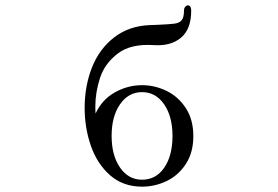

<svg xmlns="http://www.w3.org/2000/svg" viewBox="-20 -699 1040 719"><path d="M541 -605 568 -606Q615 -608 633.5 -610.5Q652 -613 660.5 -623.5Q669 -634 669 -659Q669 -668 673.5 -673.5Q678 -679 684 -679Q689 -679 692.5 -674Q696 -669 696 -659Q696 -590 658 -558Q620 -526 557 -530Q470 -536 421 -498.5Q372 -461 354.5 -407Q337 -353 337 -300Q337 -281 338 -274Q362 -326 410 -353Q458 -380 512 -380Q560 -380 604 -358.5Q648 -337 676 -294Q704 -251 704 -189Q704 -128 676 -85Q648 -42 604 -21Q560 0 512 0Q441 0 392.5 -42.5Q344 -85 320.5 -152.5Q297 -220 297 -295Q297 -377 324.5 -446.5Q352 -516 407.5 -559Q463 -602 541 -605ZM512 -26Q564 -26 595 -71Q626 -116 626 -190Q626 -263 594.5 -308.5Q563 -354 512 -354Q461 -354 429.5 -308.5Q398 -263 398 -190Q398 -117 429.5 -71.5Q461 -26 512 -26Z"/></svg>

Font: Hina Mincho
Style: Regular
Weight: 400
Designer: satsuyako
Foundry: satsuyako
Version: Version 1.100